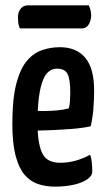

<svg xmlns="http://www.w3.org/2000/svg" viewBox="-20 -686 395 716"><path d="M185 10Q150 10 121 0Q92 -10 71 -35Q50 -60 38 -106Q26 -152 26 -225Q26 -318 41 -374.5Q56 -431 81 -460Q106 -489 138 -499.5Q170 -510 203 -510Q265 -510 298 -470.5Q331 -431 331 -349Q331 -314 328 -278Q325 -242 318 -215Q286 -208 245 -205Q204 -202 166.5 -200.5Q129 -199 105 -199Q81 -199 81 -199L83 -273Q83 -273 100 -272.5Q117 -272 143 -272Q169 -272 194.5 -274.5Q220 -277 237 -282Q240 -295 241 -310.5Q242 -326 242 -340Q242 -392 231.5 -411Q221 -430 192 -430Q177 -430 163.5 -420.5Q150 -411 140.5 -388Q131 -365 125.5 -326Q120 -287 120 -229Q120 -186 125 -157Q130 -128 139.5 -111Q149 -94 165.5 -86.5Q182 -79 205 -79Q234 -79 262.5 -87Q291 -95 316 -109Q321 -96 322.5 -78.5Q324 -61 324 -47Q324 -30 305 -17Q286 -4 254.5 3Q223 10 185 10ZM54 -580Q49 -592 48 -602Q47 -612 47 -622Q47 -641 57 -653.5Q67 -666 84 -666H311Q316 -656 318 -646Q320 -636 320 -627Q319 -607 310 -593.5Q301 -580 285 -580Z"/></svg>

Font: Yanone Kaffeesatz ExtraLight Medium
Style: Regular
Weight: 500
Version: Version 2.003